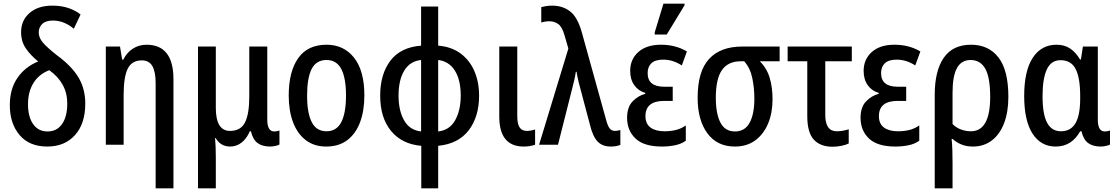

<svg xmlns="http://www.w3.org/2000/svg" viewBox="-20 -796 6143 1056"><path d="M240 10Q141 10 87.5 -53.5Q34 -117 34 -218Q34 -306 75.5 -367Q117 -428 190 -458Q148 -492 122 -530Q96 -568 96 -619Q96 -684 142.5 -724.5Q189 -765 268 -765Q320 -765 360 -750.5Q400 -736 423 -716L386 -638Q332 -683 271 -683Q231 -683 212 -664Q193 -645 193 -618Q193 -588 217 -560.5Q241 -533 292 -493Q375 -432 412 -369.5Q449 -307 449 -226Q449 -116 392.5 -53Q336 10 240 10ZM241 -73Q293 -73 321.5 -114Q350 -155 350 -227Q350 -284 324.5 -330Q299 -376 251 -410Q194 -388 164 -339.5Q134 -291 134 -223Q134 -153 162.5 -113Q191 -73 241 -73Z M836 240V-339Q836 -401 818 -432.5Q800 -464 760 -464Q705 -464 682.5 -418Q660 -372 660 -274V0H562V-540H640L652 -468H658Q678 -508 711.5 -529Q745 -550 786 -550Q934 -550 934 -360V240Z M1069 240V-540H1167V-203Q1167 -76 1245 -76Q1304 -76 1327.5 -122.5Q1351 -169 1351 -265V-540H1450V-138Q1450 -73 1488 -73Q1503 -73 1517 -78V-1Q1511 3 1495 6.5Q1479 10 1466 10Q1423 10 1397 -9Q1371 -28 1360 -74H1354Q1337 -34 1309 -12Q1281 10 1246 10Q1193 10 1166 -37H1163Q1165 -13 1166 14.5Q1167 42 1167 69V240Z M1984 -271Q1984 -187 1960.5 -124Q1937 -61 1890.5 -25.5Q1844 10 1774 10Q1708 10 1662 -25Q1616 -60 1592 -123Q1568 -186 1568 -271Q1568 -402 1620 -476Q1672 -550 1776 -550Q1871 -550 1927.5 -478.5Q1984 -407 1984 -271ZM1669 -270Q1669 -175 1694.5 -124.5Q1720 -74 1776 -74Q1831 -74 1857 -124Q1883 -174 1883 -271Q1883 -367 1857 -416.5Q1831 -466 1776 -466Q1719 -466 1694 -416.5Q1669 -367 1669 -270Z M2297 240V6Q2191 -3 2131 -75.5Q2071 -148 2071 -270Q2071 -388 2127 -462Q2183 -536 2296 -545V-760H2390V-545Q2463 -539 2513 -502Q2563 -465 2589 -405Q2615 -345 2615 -270Q2615 -154 2558 -79.5Q2501 -5 2390 6V240ZM2296 -73V-466Q2236 -460 2204 -408.5Q2172 -357 2172 -270Q2172 -188 2202.5 -134Q2233 -80 2296 -73ZM2390 -73Q2453 -80 2483.5 -135Q2514 -190 2514 -270Q2514 -357 2481.5 -408Q2449 -459 2390 -466Z M2859 10Q2726 9 2726 -155V-540H2825V-157Q2825 -114 2838 -95Q2851 -76 2877 -76Q2899 -76 2923 -84V0Q2896 10 2859 10Z M3339 10Q3293 10 3266.5 -18Q3240 -46 3225 -109L3179 -282Q3171 -310 3163 -342.5Q3155 -375 3151 -401H3147Q3144 -379 3138.5 -355.5Q3133 -332 3127 -309L3049 0H2945L3106 -529L3084 -605Q3071 -649 3050 -664Q3029 -679 3001 -679Q2989 -679 2977 -677Q2965 -675 2957 -672V-757Q2968 -760 2983.5 -762.5Q2999 -765 3017 -765Q3075 -765 3116 -733Q3157 -701 3180 -618L3313 -139Q3322 -104 3333 -90Q3344 -76 3362 -76Q3371 -76 3378.5 -77.5Q3386 -79 3392 -81V1Q3370 10 3339 10Z M3621 10Q3522 10 3475.5 -34Q3429 -78 3429 -148Q3429 -207 3459.5 -238.5Q3490 -270 3529 -280V-285Q3491 -296 3468.5 -327.5Q3446 -359 3446 -406Q3446 -470 3491 -510Q3536 -550 3615 -550Q3696 -550 3758 -513L3730 -436Q3681 -468 3628 -468Q3584 -468 3563 -448.5Q3542 -429 3542 -394Q3542 -319 3633 -319H3680V-241H3633Q3530 -241 3530 -157Q3530 -115 3558 -94.5Q3586 -74 3635 -74Q3666 -74 3695 -80.5Q3724 -87 3752 -106V-22Q3727 -4 3692.5 3Q3658 10 3621 10ZM3581 -606V-618L3629 -776H3745V-767L3647 -606Z M4022 10Q3924 10 3870.5 -63Q3817 -136 3817 -258Q3817 -404 3880 -472Q3943 -540 4062 -540H4268V-459H4159Q4198 -420 4213.5 -367.5Q4229 -315 4229 -250Q4229 -175 4204.5 -116.5Q4180 -58 4134 -24Q4088 10 4022 10ZM4022 -73Q4077 -73 4103 -121Q4129 -169 4129 -254Q4129 -312 4117.5 -367Q4106 -422 4073 -459H4054Q3985 -459 3951 -411Q3917 -363 3917 -258Q3917 -170 3942.5 -121.5Q3968 -73 4022 -73Z M4559 11Q4492 11 4456 -28Q4420 -67 4420 -158V-459H4312V-540H4665V-459H4519V-164Q4519 -74 4582 -74Q4599 -74 4616 -77Q4633 -80 4648 -85V-7Q4633 1 4608 6Q4583 11 4559 11Z M4905 10Q4806 10 4759.5 -34Q4713 -78 4713 -148Q4713 -207 4743.5 -238.5Q4774 -270 4813 -280V-285Q4775 -296 4752.5 -327.5Q4730 -359 4730 -406Q4730 -470 4775 -510Q4820 -550 4899 -550Q4980 -550 5042 -513L5014 -436Q4965 -468 4912 -468Q4868 -468 4847 -448.5Q4826 -429 4826 -394Q4826 -319 4917 -319H4964V-241H4917Q4814 -241 4814 -157Q4814 -115 4842 -94.5Q4870 -74 4919 -74Q4950 -74 4979 -80.5Q5008 -87 5036 -106V-22Q5011 -4 4976.5 3Q4942 10 4905 10Z M5121 240V-275Q5121 -406 5170.5 -478Q5220 -550 5321 -550Q5417 -550 5471.5 -480Q5526 -410 5526 -263Q5526 -180 5502.5 -118.5Q5479 -57 5435 -23.5Q5391 10 5331 10Q5295 10 5267.5 -1.5Q5240 -13 5219 -32H5214Q5217 -2 5218 32.5Q5219 67 5219 100V240ZM5320 -74Q5426 -74 5426 -263Q5426 -370 5399 -418Q5372 -466 5318 -466Q5268 -466 5243.5 -422Q5219 -378 5219 -286V-114Q5238 -94 5265 -84Q5292 -74 5320 -74Z M5786 10Q5705 10 5659 -61Q5613 -132 5613 -268Q5613 -406 5660 -478Q5707 -550 5791 -550Q5835 -550 5866 -529Q5897 -508 5920 -469H5925L5936 -540H6018V-138Q6018 -73 6056 -73Q6071 -73 6085 -78V-1Q6079 3 6063 6.5Q6047 10 6035 10Q5991 10 5965 -9Q5939 -28 5928 -74H5921Q5899 -34 5865.5 -12Q5832 10 5786 10ZM5815 -74Q5869 -74 5895 -118Q5921 -162 5921 -255V-268Q5921 -368 5896 -416.5Q5871 -465 5813 -465Q5761 -465 5737.5 -414Q5714 -363 5714 -267Q5714 -168 5739 -121Q5764 -74 5815 -74Z"/></svg>

Font: Noto Sans Condensed Medium
Style: Regular
Weight: 500
Width: 3
Designer: Monotype Design Team
Foundry: Monotype Imaging Inc.
Version: Version 2.013; ttfautohint (v1.8.4.7-5d5b)